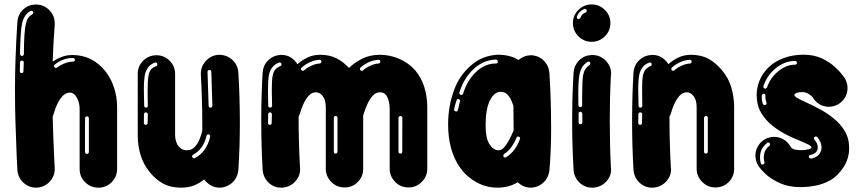

<svg xmlns="http://www.w3.org/2000/svg" viewBox="-20 -865 3983 885"><path d="M433.7 0Q397.5 0 372.3 -25.2Q347 -50.5 347 -86.6V-364.4Q347 -391.6 334.2 -414.9Q321.3 -438.1 302 -438.1Q284.2 -438.1 269.8 -423.5Q255.4 -408.9 244.8 -387.1Q234.2 -365.3 228.7 -343.6Q225.7 -335.1 222.8 -328.2Q225.2 -237.6 229.2 -147.5Q231.2 -119.8 232.2 -91.1V-85.6Q232.2 -52 208.7 -27.2Q185.1 -2.5 150 0H146.5Q111.9 0 86.9 -24Q61.9 -48 59.9 -84.2Q58.9 -115.3 56.9 -146Q54 -218.3 51.5 -293.1Q49 -367.8 49 -451Q49 -588.6 59.9 -762.9Q62.4 -797 85.4 -819.8Q108.4 -842.6 142.6 -844.1H146Q181.7 -844.1 206.9 -818.6Q232.2 -793.1 232.2 -757.4V-750.5Q225.2 -658.9 222.8 -580.7Q243.1 -594.6 265.3 -603Q287.6 -611.4 312.4 -611.4Q375.7 -611.4 422.5 -577.7Q469.3 -544.1 494.6 -489.1Q519.8 -434.2 519.8 -369.3V-86.6Q519.8 -50.5 494.6 -25.2Q469.3 0 433.7 0ZM81.2 -606.9Q84.7 -606.9 87.4 -609.7Q90.1 -612.4 90.1 -615.8Q90.6 -719.8 99 -754Q103 -772.3 109.7 -781.9Q116.3 -791.6 129.2 -799.5Q133.7 -803 133.7 -806.9Q133.7 -810.4 131.2 -812.9Q128.7 -815.3 125.2 -815.3H124.8Q121.8 -815.3 119.8 -814.4Q91.1 -797.5 81.7 -757.4Q73.8 -719.8 72.3 -616.3Q72.3 -612.4 75 -609.9Q77.7 -607.4 81.2 -606.9ZM237.6 -552Q240.6 -552 243.6 -554Q255 -563.4 275.5 -572Q296 -580.7 313.4 -580.7H316.3Q319.8 -580.7 322.5 -582.9Q325.2 -585.1 325.2 -588.6Q325.2 -592.6 323 -595Q320.8 -597.5 316.8 -597.5H312.4Q289.6 -597.5 267.8 -588.4Q246 -579.2 232.2 -566.8Q228.7 -564.4 228.7 -560.4Q228.7 -557.4 231.4 -554.7Q234.2 -552 237.6 -552ZM79.2 -527.7Q83.7 -527.7 85.9 -530.4Q88.1 -533.2 88.1 -536.6L89.6 -577.2Q89.6 -580.7 87.1 -583.2Q84.7 -585.6 80.7 -585.6Q77.2 -585.6 74.8 -583.4Q72.3 -581.2 72.3 -577.7L71.3 -537.1Q71.3 -533.2 73.5 -530.7Q75.7 -528.2 79.2 -527.7ZM380.7 -155.4Q384.2 -155.4 386.9 -157.9Q389.6 -160.4 389.6 -164.4V-320.8Q389.6 -324.3 387.1 -326.5Q384.7 -328.7 381.2 -328.7H380.7Q377.2 -328.7 374.8 -326.5Q372.3 -324.3 372.3 -320.8Q371.8 -309.4 371.8 -275.2Q371.8 -241.1 371.8 -206.4Q371.8 -171.8 371.8 -164.4Q371.8 -160.4 374.5 -157.9Q377.2 -155.4 380.7 -155.4Z M992.6 0Q950.5 0 920.8 -38.1Q901.5 -21.3 875.2 -10.6Q849 0 813.9 0Q767.8 0 733.7 -17.8Q699.5 -35.6 670.8 -70.8Q641.6 -105.9 628.2 -149.8Q614.9 -193.6 614.9 -241.1V-524.3Q614.9 -559.4 639.1 -584.4Q663.4 -609.4 699.5 -610.4H701Q736.6 -610.4 761.9 -585.1Q787.1 -559.9 787.1 -524.3V-241.1Q788.1 -209.4 803 -190.8Q817.8 -172.3 841.6 -172.3Q863.9 -172.3 878 -187.9Q892.1 -203.5 900.2 -224Q908.4 -244.6 912.4 -261.9V-288.6Q912.4 -408.9 905.9 -519.3V-525.2Q905.9 -561.4 931.4 -586.9Q956.9 -612.4 992.6 -612.4H994.6Q1029.2 -610.4 1052.7 -587.4Q1076.2 -564.4 1078.7 -530.2Q1085.6 -418.3 1085.6 -297.5Q1085.6 -188.1 1078.7 -81.7Q1072.3 -22.3 1014.9 -3Q1004 0 992.6 0ZM653 -368.8Q656.9 -368.8 659.2 -371.3Q661.4 -373.8 661.4 -376.2L660.4 -445Q660.4 -495 664.9 -517.8Q668.3 -535.6 676.2 -544.8Q684.2 -554 700.5 -560.4Q705.4 -563.4 705.4 -568.3Q705.4 -571.8 703.2 -574.5Q701 -577.2 696.5 -577.2L693.1 -576.2Q657.4 -562.9 648 -521.3Q643.1 -496.5 643.1 -450Q643.1 -419.3 644.6 -377.2Q644.6 -373.8 647 -371.3Q649.5 -368.8 653 -368.8ZM950.5 -368.8Q954.5 -368.8 956.7 -371.5Q958.9 -374.3 958.9 -377.7L954 -534.2Q954 -537.6 951.5 -540.1Q949 -542.6 945 -542.6Q941.6 -542.6 939.1 -539.9Q936.6 -537.1 936.6 -533.7L941.6 -377.7Q941.6 -373.8 944.1 -371.3Q946.5 -368.8 950.5 -368.8ZM651.5 -289.6Q655 -289.6 657.7 -291.8Q660.4 -294.1 660.4 -297.5L661.4 -338.1Q661.4 -341.6 658.7 -344.3Q655.9 -347 652.5 -347H651.5Q648.5 -347 646.5 -344.8Q644.6 -342.6 643.6 -338.6L643.1 -298Q643.1 -294.6 645.5 -292.1Q648 -289.6 651.5 -289.6ZM874.3 -135.1 877.7 -135.6Q933.7 -166.3 948.5 -235.1V-237.1Q948.5 -240.6 946 -243.3Q943.6 -246 940.1 -246Q937.1 -246 934.9 -243.8Q932.7 -241.6 932.2 -238.6Q917.3 -177.2 870.3 -152Q865.3 -149 865.3 -143.6L866.3 -140.1Q869.8 -135.1 874.3 -135.1Z M1281.7 0H1276.2Q1242.1 0 1217.8 -23.3Q1193.6 -46.5 1190.6 -82.2Q1184.2 -191.6 1184.2 -310.4Q1184.2 -422.3 1190.6 -530.7Q1193.6 -564.9 1216.3 -587.1Q1239.1 -609.4 1272.8 -611.9H1277.7Q1322.8 -611.9 1351 -569.3Q1371.8 -587.6 1397.5 -600Q1423.3 -612.4 1456.4 -612.4Q1498.5 -612.4 1530 -596.8Q1561.4 -581.2 1588.6 -552Q1614.4 -577.2 1650 -594.8Q1685.6 -612.4 1731.2 -612.4Q1776.7 -612.4 1819.8 -594.1Q1862.9 -575.7 1893.6 -541.1Q1922.8 -506.4 1936.1 -462.6Q1949.5 -418.8 1949.5 -370.8V-87.6Q1949.5 -52 1924 -26.5Q1898.5 -1 1862.9 -1Q1826.7 -1 1801.5 -26.5Q1776.2 -52 1776.2 -87.6V-361.4Q1776.2 -394.1 1765.6 -416.8Q1755 -439.6 1731.2 -439.6Q1712.4 -439.6 1698.3 -424Q1684.2 -408.4 1674 -386.6Q1663.9 -364.9 1657.9 -344.6Q1656.9 -339.6 1654 -334.7V-86.6Q1654 -51 1629 -26Q1604 -1 1568.3 -1Q1532.2 -1 1506.9 -26.5Q1481.7 -52 1481.7 -87.6V-370.8Q1481.7 -403 1468.1 -421.3Q1454.5 -439.6 1436.1 -439.6Q1416.3 -439.6 1401.7 -422.5Q1387.1 -405.4 1377.7 -383.7Q1368.3 -361.9 1363.4 -344.6Q1360.9 -335.6 1356.4 -328.2Q1356.4 -205.9 1362.9 -92.6L1363.4 -85.6Q1363.4 -52.5 1340.1 -27.7Q1316.8 -3 1281.7 0ZM1376.2 -538.6Q1379.2 -538.6 1382.2 -541.1Q1393.6 -552 1414.1 -561.6Q1434.7 -571.3 1453.5 -572.3Q1456.9 -572.3 1459.2 -575Q1461.4 -577.7 1461.4 -581.2Q1461.4 -584.7 1458.9 -587.1Q1456.4 -589.6 1453 -589.6Q1429.2 -588.1 1406.9 -577.5Q1384.7 -566.8 1370.3 -553.5Q1367.3 -550.5 1367.3 -547Q1367.3 -544.1 1369.8 -541.1Q1372.8 -538.6 1376.2 -538.6ZM1647.5 -538.6Q1651 -538.6 1654 -541.1Q1665.3 -552 1685.9 -561.6Q1706.4 -571.3 1724.8 -572.3Q1728.2 -572.3 1730.7 -575Q1733.2 -577.7 1733.2 -581.2Q1733.2 -584.7 1730.7 -587.1Q1728.2 -589.6 1724.8 -589.6Q1700.5 -588.1 1678.2 -577.5Q1655.9 -566.8 1641.6 -553.5Q1639.1 -551 1639.1 -547.5Q1639.1 -544.1 1641.6 -541.1Q1644.6 -538.6 1647.5 -538.6ZM1225.2 -368.8Q1229.2 -368.8 1231.7 -371.5Q1234.2 -374.3 1234.2 -377.7L1232.7 -450.5Q1232.7 -496 1237.1 -517.8Q1241.1 -535.6 1249 -544.8Q1256.9 -554 1272.3 -560.4Q1277.7 -563.4 1277.7 -568.3Q1277.7 -571.8 1275.2 -574.5Q1272.8 -577.2 1268.8 -577.2L1265.3 -576.2Q1229.7 -562.9 1219.8 -521.3Q1215.3 -496.5 1215.3 -450Q1215.3 -419.3 1216.3 -377.2Q1216.3 -373.8 1219.1 -371.3Q1221.8 -368.8 1225.2 -368.8ZM1223.3 -289.6Q1231.7 -289.6 1232.2 -297.5L1233.2 -338.1Q1233.2 -341.6 1230.9 -344.3Q1228.7 -347 1224.8 -347H1223.8Q1220.3 -347 1218.3 -344.8Q1216.3 -342.6 1216.3 -338.6L1215.3 -298Q1215.3 -294.6 1217.6 -292.1Q1219.8 -289.6 1223.3 -289.6ZM1526.7 -156.9Q1530.2 -156.9 1532.9 -159.4Q1535.6 -161.9 1535.6 -165.3V-321.8Q1535.6 -325.2 1533.7 -327.7Q1531.7 -330.2 1528.2 -330.2H1526.7Q1523.3 -330.2 1521 -327.7Q1518.8 -325.2 1518.8 -321.8V-165.3Q1518.8 -161.9 1521 -159.4Q1523.3 -156.9 1526.7 -156.9ZM1826.7 -156.9Q1829.7 -156.9 1831.9 -159.4Q1834.2 -161.9 1834.2 -165.3Q1834.2 -172.8 1834.2 -207.7Q1834.2 -242.6 1834.4 -277Q1834.7 -311.4 1834.7 -321.8Q1834.7 -325.2 1832.2 -327.7Q1829.7 -330.2 1826.7 -330.2H1825.7Q1822.3 -330.2 1819.6 -327.7Q1816.8 -325.2 1816.8 -321.8V-165.3Q1816.8 -158.4 1825.7 -156.9Z M2426.2 0Q2392.6 0 2366.3 -25.2Q2326.2 0 2272.3 0Q2221.8 0 2177 -24.5Q2132.2 -49 2102.5 -89.6Q2073.3 -130.2 2059.4 -180.9Q2045.5 -231.7 2045.5 -290.6Q2045.5 -378.2 2074.8 -454.7Q2104 -531.2 2171.3 -579.2Q2216.3 -610.4 2278.2 -612.9L2294.1 -611.9Q2316.8 -610.4 2338.6 -603.5Q2355 -598 2369.8 -588.6Q2397 -610.4 2427.7 -610.4Q2462.9 -608.9 2486.1 -585.9Q2509.4 -562.9 2512.4 -528.7Q2520.3 -409.9 2520.3 -270.8Q2520.3 -168.8 2512.4 -78.2Q2504.5 -25.2 2455 -5Q2441.1 0 2426.2 0ZM2106.9 -427.2Q2109.4 -427.2 2111.4 -429Q2113.4 -430.7 2114.4 -432.2Q2132.7 -494.1 2174 -533.2Q2215.3 -572.3 2265.3 -572.3Q2268.8 -572.3 2271.8 -574.8Q2274.8 -577.2 2274.8 -580.7Q2274.8 -584.2 2271.8 -587.4Q2268.8 -590.6 2265.3 -590.6Q2206.9 -588.1 2162.1 -546Q2117.3 -504 2097.5 -438.1V-435.6Q2097.5 -430.2 2103.5 -427.7ZM2277.7 -172.3Q2291.6 -172.3 2303 -184.9Q2314.4 -197.5 2323.8 -214.6Q2333.2 -231.7 2340.6 -248Q2344.6 -256.4 2347.5 -262.9L2346.5 -377.2Q2344.1 -384.7 2337.9 -400Q2331.7 -415.3 2319.6 -428.5Q2307.4 -441.6 2288.1 -441.6Q2257.9 -441.6 2238.4 -402.5Q2218.8 -363.4 2218.3 -289.6Q2218.3 -227.7 2236.4 -200Q2254.5 -172.3 2277.7 -172.3ZM2082.2 -351Q2087.6 -351 2090.6 -357.4L2100 -397.5L2100.5 -400Q2100.5 -403.5 2097.8 -405.9Q2095 -408.4 2091.6 -408.4Q2088.6 -408.4 2086.6 -406.9Q2084.7 -405.4 2084.7 -402.5Q2076.7 -381.7 2073.3 -361.4V-359.4Q2073.3 -356.9 2074.8 -354.7Q2076.2 -352.5 2079.2 -352ZM2307.9 -138.6 2312.4 -140.1Q2336.1 -154 2353.2 -178.5Q2370.3 -203 2376.7 -225.2L2377.7 -227.2Q2377.7 -230.2 2374.8 -232.9Q2371.8 -235.6 2367.3 -235.6Q2362.4 -235.6 2360.4 -230.2Q2354 -211.9 2338.4 -189.1Q2322.8 -166.3 2303.5 -155.4Q2300 -152.5 2300 -147.5L2301 -143.6Q2301.5 -141.1 2303.7 -139.9Q2305.9 -138.6 2307.9 -138.6Z M2706.9 -672.3Q2671.8 -672.3 2646.3 -697.5Q2620.8 -722.8 2620.8 -758.9Q2620.8 -794.1 2646.3 -819.3Q2671.8 -844.6 2706.9 -844.6Q2742.6 -844.6 2768.1 -819.3Q2793.6 -794.1 2793.6 -758.9Q2793.6 -722.8 2768.1 -697.5Q2742.6 -672.3 2706.9 -672.3ZM2647 -777.2Q2652 -777.2 2655 -782.2Q2661.4 -801 2678.2 -806.9Q2684.7 -809.9 2684.7 -815.3Q2684.7 -818.8 2682.2 -821.5Q2679.7 -824.3 2675.2 -824.3L2672.8 -823.8Q2647.5 -812.4 2639.1 -788.6L2638.6 -785.1Q2638.6 -783.2 2639.9 -780.9Q2641.1 -778.7 2643.6 -777.7ZM2714.9 0H2709.9Q2675.7 0 2651.2 -23.3Q2626.7 -46.5 2623.8 -81.7Q2617.3 -191.1 2617.3 -310.4Q2617.3 -421.8 2623.8 -530.2Q2626.7 -564.4 2649.5 -586.9Q2672.3 -609.4 2706.4 -611.4H2710.4Q2746 -611.4 2771.5 -585.9Q2797 -560.4 2797 -525.2L2796 -518.3Q2790.6 -416.8 2790.6 -311.4Q2790.6 -197 2796 -91.6L2797 -85.1Q2797 -52 2773.8 -27.5Q2750.5 -3 2714.9 0ZM2654.5 -371.3Q2657.9 -371.3 2660.6 -373.8Q2663.4 -376.2 2663.4 -380.2V-425.7Q2663.4 -493.1 2667.8 -518.8Q2671.8 -537.1 2678.5 -547Q2685.1 -556.9 2697.5 -565.3Q2701 -568.3 2701 -572.3Q2701 -575.7 2699 -578.5Q2697 -581.2 2692.6 -581.2Q2691.6 -581.2 2690.1 -580.9Q2688.6 -580.7 2687.6 -579.2Q2659.4 -562.4 2651 -521.8Q2645.5 -494.1 2645.5 -432.2L2646 -380.2Q2646 -376.2 2648.5 -373.8Q2651 -371.3 2654.5 -371.3ZM2655.4 -292.6Q2659.4 -292.6 2661.9 -294.8Q2664.4 -297 2664.4 -300.5Q2664.4 -311.9 2664.1 -320Q2663.9 -328.2 2663.9 -341.1Q2663.9 -344.6 2661.1 -347.3Q2658.4 -350 2655 -350Q2652 -350 2649.5 -347.5Q2647 -345 2647 -342.6V-300.5Q2647 -297 2649.5 -294.8Q2652 -292.6 2655.4 -292.6Z M2991.1 0H2986.1Q2952 0 2927.5 -23.3Q2903 -46.5 2900 -82.2Q2893.6 -191.6 2893.6 -310.4Q2893.6 -422.3 2900 -530.7Q2903 -564.9 2926 -587.1Q2949 -609.4 2982.7 -611.9H2987.1Q3032.7 -611.9 3060.9 -569.3Q3081.2 -587.6 3107.2 -600Q3133.2 -612.4 3165.3 -612.4Q3211.4 -612.4 3245.3 -594.1Q3279.2 -575.7 3307.9 -541.1Q3337.6 -506.4 3350.7 -462.6Q3363.9 -418.8 3363.9 -370.8V-86.6Q3363.9 -51 3338.9 -26Q3313.9 -1 3277.7 -1Q3242.1 -1 3216.6 -26.5Q3191.1 -52 3191.1 -87.6V-370.8Q3191.1 -403 3177.5 -421.3Q3163.9 -439.6 3146 -439.6Q3126.2 -439.6 3111.4 -422.5Q3096.5 -405.4 3087.1 -383.7Q3077.7 -361.9 3073.3 -344.6Q3070.8 -335.6 3065.8 -328.2Q3065.8 -205.9 3072.3 -92.6L3073.3 -85.6Q3073.3 -52.5 3050 -27.7Q3026.7 -3 2991.1 0ZM3083.2 -538.6Q3086.1 -538.6 3089.1 -541.1Q3100 -552 3120.5 -561.6Q3141.1 -571.3 3160.4 -572.3Q3163.9 -572.3 3166.1 -575Q3168.3 -577.7 3168.3 -581.2Q3168.3 -584.7 3165.6 -587.1Q3162.9 -589.6 3159.4 -589.6Q3135.6 -588.1 3113.1 -577.5Q3090.6 -566.8 3077.2 -553.5Q3074.3 -550.5 3074.3 -547Q3074.3 -544.1 3076.7 -541.1Q3079.7 -538.6 3083.2 -538.6ZM2931.7 -368.8Q2935.6 -368.8 2938.1 -371.5Q2940.6 -374.3 2940.6 -377.7L2939.6 -450.5Q2939.6 -496 2943.6 -517.8Q2948 -535.6 2955.9 -544.8Q2963.9 -554 2979.2 -560.4Q2984.2 -563.4 2984.2 -568.3Q2984.2 -571.8 2981.9 -574.5Q2979.7 -577.2 2975.2 -577.2L2971.8 -576.2Q2936.1 -562.9 2926.7 -521.3Q2921.8 -496.5 2921.8 -450Q2921.8 -419.3 2923.3 -377.2Q2923.3 -373.8 2925.7 -371.3Q2928.2 -368.8 2931.7 -368.8ZM2930.2 -289.6Q2938.6 -289.6 2939.1 -297.5L2940.1 -338.1Q2940.1 -341.6 2937.9 -344.3Q2935.6 -347 2931.2 -347H2930.7Q2927.2 -347 2925.2 -344.8Q2923.3 -342.6 2922.3 -338.6Q2922.3 -325.7 2922.3 -317.6Q2922.3 -309.4 2921.8 -298Q2921.8 -294.6 2924.3 -292.1Q2926.7 -289.6 2930.2 -289.6ZM3234.7 -156.9Q3237.6 -156.9 3240.1 -159.4Q3242.6 -161.9 3242.6 -165.3V-321.8Q3242.6 -325.2 3240.6 -327.7Q3238.6 -330.2 3234.7 -330.2H3233.7Q3230.2 -330.2 3227.7 -327.7Q3225.2 -325.2 3225.2 -321.8V-165.3Q3225.2 -161.9 3227.7 -159.4Q3230.2 -156.9 3233.7 -156.9Z M3668.8 -2.5Q3616.3 -2.5 3576.2 -20.3Q3536.1 -38.1 3510.6 -61.4Q3485.1 -84.7 3474.3 -103Q3461.9 -124.8 3461.9 -147.5Q3461.9 -169.3 3472.8 -189.6Q3483.7 -209.9 3504.5 -222.3Q3525.7 -234.2 3548 -234.2Q3570.8 -234.2 3590.8 -222.8Q3610.9 -211.4 3623.3 -190.1Q3625.7 -185.1 3630.4 -181.4Q3635.1 -177.7 3645.3 -175.2Q3655.4 -172.8 3675.2 -172.8Q3691.1 -172.8 3705.7 -176.5Q3720.3 -180.2 3720.3 -185.1Q3720.3 -191.6 3706.4 -198.5Q3692.6 -205.4 3670.3 -214.9Q3641.6 -225.7 3607.4 -242.8Q3573.3 -259.9 3541.6 -284.7Q3509.9 -309.4 3488.9 -344.3Q3467.8 -379.2 3467.8 -427.2Q3467.8 -459.9 3480.2 -491.8Q3492.6 -523.8 3520.8 -553Q3550.5 -582.2 3592.8 -597.5Q3635.1 -612.9 3683.7 -612.9Q3731.7 -612.9 3767.6 -596Q3803.5 -579.2 3827.2 -557.4Q3851 -535.6 3863.1 -519.1Q3875.2 -502.5 3875.2 -502.5Q3886.6 -481.2 3886.6 -458.9Q3886.6 -436.6 3875.5 -416.6Q3864.4 -396.5 3843.1 -384.2Q3822.3 -372.8 3800.5 -372.8Q3777.2 -372.8 3757.4 -384.4Q3737.6 -396 3725.2 -417.8Q3725.2 -417.8 3721.5 -421.3Q3717.8 -424.8 3711.6 -429.2Q3705.4 -433.7 3697 -437.1Q3688.6 -440.6 3678.7 -440.6Q3661.4 -440.6 3651.5 -436.4Q3641.6 -432.2 3641.6 -427.7Q3641.6 -420.8 3656.4 -412.4Q3671.3 -404 3696 -393.1Q3724.3 -380.2 3758.2 -362.1Q3792.1 -344.1 3823 -319.1Q3854 -294.1 3874 -260.6Q3894.1 -227.2 3894.1 -182.2Q3894.1 -134.7 3868.1 -94.3Q3842.1 -54 3806.4 -33.7Q3771.3 -14.9 3736.4 -8.7Q3701.5 -2.5 3668.8 -2.5ZM3506.9 -456.4Q3512.9 -456.4 3515.8 -462.9Q3531.7 -508.9 3569.1 -537.9Q3606.4 -566.8 3643.1 -566.8H3645.5Q3648.5 -566.8 3651 -569.3Q3653.5 -571.8 3653.5 -575.2Q3653.5 -578.7 3651 -581.4Q3648.5 -584.2 3645 -584.2H3642.1Q3596 -583.2 3556.2 -551Q3516.3 -518.8 3499 -468.3L3498.5 -465.3Q3498.5 -459.9 3504.5 -456.9ZM3504.5 -380.7 3507.4 -381.2Q3513.4 -384.2 3513.4 -389.6L3512.9 -392.6Q3510.9 -397.5 3509.4 -404.7Q3507.9 -411.9 3507.9 -418.3L3508.4 -424.8Q3508.4 -428.2 3506.2 -430.7Q3504 -433.2 3501 -433.2Q3497.5 -433.2 3494.8 -430.9Q3492.1 -428.7 3491.6 -425.2L3491.1 -416.3Q3491.1 -400.5 3496 -386.6Q3499 -380.7 3504.5 -380.7ZM3718.8 -134.2Q3754 -140.1 3764.4 -169.8Q3766.8 -177.7 3766.8 -185.6Q3766.8 -208.9 3747 -233.2Q3744.6 -235.6 3741.1 -235.6H3739.6Q3736.1 -235.6 3733.9 -233.2Q3731.7 -230.7 3731.7 -227.7Q3731.7 -224.8 3733.7 -221.8Q3749.5 -202.5 3749.5 -186.6Q3749.5 -180.7 3748 -175.2Q3741.6 -155.9 3715.8 -151Q3712.9 -150.5 3710.6 -148.3Q3708.4 -146 3708.4 -143.1V-141.1Q3708.9 -138.1 3711.1 -136.1Q3713.4 -134.2 3716.8 -134.2ZM3495 -106.4 3497.5 -106.9Q3500.5 -107.4 3502.2 -109.9Q3504 -112.4 3504 -114.9L3503.5 -117.8Q3500.5 -127.7 3500.5 -139.6Q3500.5 -148 3502.5 -156.9Q3506.9 -178.2 3526.2 -192.6Q3529.7 -195 3529.7 -199.5Q3529.7 -202.5 3527.7 -205Q3525.7 -207.4 3521.3 -208.4H3520.8Q3518.8 -208.4 3516.3 -206.4Q3491.6 -187.6 3485.6 -161.4Q3483.2 -150 3483.2 -139.6Q3483.2 -125.2 3486.6 -112.9Q3487.6 -109.9 3489.9 -108.2Q3492.1 -106.4 3495 -106.4Z"/></svg>

Font: AKL FREE 002
Style: Regular
Weight: 400
Designer: AKL
Foundry: AKL
Version: Version 1.00;August 17, 2024;FontCreator 13.0.0.2675 64-bit